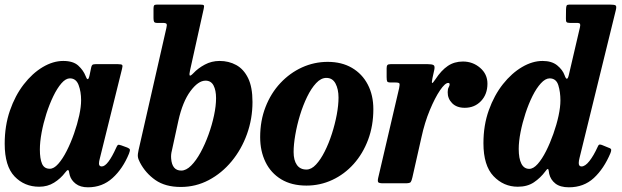

<svg xmlns="http://www.w3.org/2000/svg" viewBox="-24 -800 2714 838"><path d="M539 -129.5Q512 -63.5 467.2 -23Q422.5 17.5 360 17.5Q326.5 17.5 306.5 2Q286.5 -13.5 280.5 -35Q279 -41.5 278.2 -45.2Q277.5 -49 277 -52Q275 -59 271.5 -57.8Q268 -56.5 261 -47.5Q240.5 -20.5 212 -2.8Q183.5 15 147 15Q82.5 15 39.5 -30Q-3.5 -75 -3.5 -172.5Q-3.5 -251 19.2 -317Q42 -383 79.5 -431.5Q117 -480 162.2 -507Q207.5 -534 252 -534Q295.5 -534 317.8 -513.5Q340 -493 349.5 -468.5Q354 -455.5 358.5 -454.5Q363 -453.5 367 -472L374 -505.5Q375.5 -513.5 379.2 -516.8Q383 -520 393.5 -520H490.5Q507 -520 509.5 -516Q512 -512 508.5 -499L411.5 -107.5Q410 -103 409 -96.8Q408 -90.5 408 -86.5Q408 -73.5 420 -73.5Q433.5 -73.5 449.5 -94.8Q465.5 -116 483 -155Q487.5 -165.5 490.8 -167.5Q494 -169.5 505.5 -165.5L531.5 -156Q541.5 -152 542.8 -147.2Q544 -142.5 539 -129.5ZM330 -362.5Q330 -400 319 -429Q308 -458 281 -458Q263 -458 244.2 -436.5Q225.5 -415 208.5 -379.8Q191.5 -344.5 178.2 -303Q165 -261.5 157.5 -220.8Q150 -180 150 -147.5Q150 -107 159.5 -85.2Q169 -63.5 193 -63.5Q211 -63 230.2 -84.8Q249.5 -106.5 267.2 -141.5Q285 -176.5 299.2 -217.2Q313.5 -258 321.8 -296.2Q330 -334.5 330 -362.5Z M581 -146 702 -677Q705.5 -691 703 -695.5Q700.5 -700 686.5 -700H661.5Q651 -700 648.5 -705Q646 -710 646 -720.5V-762Q646 -772.5 648.5 -776.2Q651 -780 661.5 -780H848.5Q863 -780 865.5 -776.8Q868 -773.5 865 -761L805.5 -493Q801.5 -475.5 804 -471Q806.5 -466.5 820 -480.5Q840 -502 869.8 -518Q899.5 -534 934.5 -534Q974.5 -534 1007 -516.2Q1039.5 -498.5 1058.8 -459.2Q1078 -420 1078 -355Q1078 -281.5 1054 -214.8Q1030 -148 987 -96Q944 -44 887.2 -14Q830.5 16 765 16Q697.5 16 654.2 -14.2Q611 -44.5 587 -90.5Q579 -105.5 577.8 -116Q576.5 -126.5 581 -146ZM723 -108Q727 -55.5 767 -55.5Q788.5 -55.5 810.2 -77.2Q832 -99 851.5 -134.8Q871 -170.5 886.2 -212.8Q901.5 -255 910.2 -296.5Q919 -338 919 -371.5Q919 -406 908 -427Q897 -448 873 -448Q841 -448 807 -402Q773 -356 754.5 -273L726 -142Q721.5 -125 723 -108Z M1111.5 -201.5Q1111.5 -273 1135 -333.2Q1158.5 -393.5 1199.8 -437.5Q1241 -481.5 1294.2 -505.8Q1347.5 -530 1406.5 -530Q1467.5 -530 1512.2 -503.8Q1557 -477.5 1581.2 -431Q1605.5 -384.5 1605.5 -323.5Q1605.5 -251.5 1582.8 -190.5Q1560 -129.5 1519.8 -84.5Q1479.5 -39.5 1426.5 -14.8Q1373.5 10 1313.5 10Q1248.5 10 1203.2 -17.5Q1158 -45 1134.8 -92.8Q1111.5 -140.5 1111.5 -201.5ZM1257.5 -136.5Q1257.5 -100.5 1271.8 -80.2Q1286 -60 1313.5 -60Q1335 -60 1355.2 -81.8Q1375.5 -103.5 1393.2 -138.8Q1411 -174 1424.5 -216Q1438 -258 1445.8 -299.5Q1453.5 -341 1453.5 -374Q1453.5 -410.5 1440.5 -435.2Q1427.5 -460 1400.5 -460Q1377 -460 1355.8 -437.2Q1334.5 -414.5 1316.5 -377.5Q1298.5 -340.5 1285.2 -297Q1272 -253.5 1264.8 -211.2Q1257.5 -169 1257.5 -136.5Z M1681 -520H1842.5Q1861 -520 1868 -516Q1875 -512 1871.5 -495.5L1863.5 -459Q1859.5 -439.5 1862 -437.8Q1864.5 -436 1876.5 -454Q1902 -493 1930.5 -512.2Q1959 -531.5 1996.5 -531.5Q2039.5 -531.5 2071.5 -504Q2103.5 -476.5 2103.5 -435Q2103.5 -388.5 2075.5 -359Q2047.5 -329.5 2004.5 -329.5Q1969 -329.5 1949.2 -349.8Q1929.5 -370 1930 -398Q1930 -411.5 1934.2 -418.8Q1938.5 -426 1938.5 -432Q1938.5 -438 1932 -438Q1918.5 -438 1896.5 -405.8Q1874.5 -373.5 1852 -319.5Q1829.5 -265.5 1815.5 -201L1776 -26Q1772.5 -10.5 1768.5 -5.2Q1764.5 0 1745.5 0H1649Q1630.5 0 1627 -4.5Q1623.5 -9 1626.5 -23L1718 -415Q1721.5 -431.5 1719.2 -435.8Q1717 -440 1700.5 -440H1681Q1668.5 -440 1666 -444.5Q1663.5 -449 1663.5 -463.5V-502.5Q1663.5 -512.5 1667 -516.2Q1670.5 -520 1681 -520Z M2640.5 -132Q2612 -64 2568 -23.2Q2524 17.5 2459 17.5Q2421 17.5 2400 1Q2379 -15.5 2373 -41.5Q2372 -47 2371.5 -51.2Q2371 -55.5 2370 -58.5Q2368 -69 2356.5 -52.5Q2335 -23.5 2306.2 -4.2Q2277.5 15 2236 15Q2174 15 2130 -31.2Q2086 -77.5 2086 -175Q2086 -253.5 2109.5 -319Q2133 -384.5 2171.2 -432.8Q2209.5 -481 2254.8 -507.5Q2300 -534 2344 -534Q2384 -534 2407.8 -514.8Q2431.5 -495.5 2440 -472Q2451 -440.5 2458.5 -472L2507 -680Q2509.5 -690.5 2507.8 -695.2Q2506 -700 2493 -700H2463Q2452.5 -700 2449 -703.5Q2445.5 -707 2446 -720L2446.5 -760.5Q2447 -771.5 2449.2 -775.8Q2451.5 -780 2461.5 -780H2637.5Q2658.5 -780 2663.2 -776Q2668 -772 2663.5 -754.5L2505.5 -111Q2502 -98 2502 -88.5Q2502 -73.5 2514 -73.5Q2530 -73.5 2548.5 -97Q2567 -120.5 2584.5 -159Q2588 -167.5 2591.2 -168.8Q2594.5 -170 2602.5 -167.5L2633 -155Q2642.5 -152 2643.5 -147.2Q2644.5 -142.5 2640.5 -132ZM2422 -361.5Q2422 -398.5 2412.8 -428.2Q2403.5 -458 2374.5 -458Q2356 -457.5 2336.8 -436.5Q2317.5 -415.5 2300.2 -381Q2283 -346.5 2269.5 -305.2Q2256 -264 2248 -223.2Q2240 -182.5 2240 -150Q2240 -108.5 2251.5 -85.8Q2263 -63 2286 -63Q2304 -63 2323 -84.5Q2342 -106 2359.5 -140.8Q2377 -175.5 2391.2 -215.8Q2405.5 -256 2413.8 -294.5Q2422 -333 2422 -361.5Z"/></svg>

Font: Besley* Narrow
Style: Bold Italic
Weight: 700
Width: 4
Italic angle: -13°
Designer: Owen Earl
Foundry: indestructible type*
Version: Version 3.000; ttfautohint (v1.8.3)